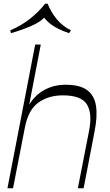

<svg xmlns="http://www.w3.org/2000/svg" viewBox="-20 -1011 588 1031"><path d="M20 0 169 -772H199L124 -382L122 -419Q150 -485 205.5 -520.5Q261 -556 333 -556Q409 -556 448 -527Q487 -498 495.5 -442.5Q504 -387 488 -306L429 0H398L458 -307Q477 -402 446.5 -450.5Q416 -499 318 -499Q240 -499 186 -460Q132 -421 114 -328L50 0ZM39 -833 35 -848Q94 -873 141 -910Q188 -947 222 -991H236Q253 -947 284 -909Q315 -871 361 -848L351 -833Q320 -843 292 -857Q264 -871 243 -889Q222 -907 210 -927L227 -926Q199 -893 145.5 -870.5Q92 -848 39 -833Z"/></svg>

Font: Savate ExtraLight
Style: Italic
Weight: 200
Italic angle: -11°
Designer: Max Esnée
Foundry: Plomb Type
Version: Version 2.000